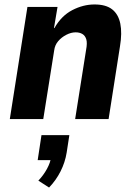

<svg xmlns="http://www.w3.org/2000/svg" viewBox="-20 -534 610 861"><path d="M24 0 103 -503H238L222 -408H224Q255 -463 304 -488.5Q353 -514 404 -514Q455 -514 483 -492Q511 -470 519.5 -428Q528 -386 518 -326L467 0H317L366 -310Q372 -341 367 -357.5Q362 -374 349.5 -381.5Q337 -389 319 -389Q299 -389 277.5 -378Q256 -367 241 -349.5Q226 -332 223 -308L174 0ZM200 307 152 276Q175 252 190.5 223.5Q206 195 209 171L230 184H149L166 72H291L279 150Q272 194 251.5 234.5Q231 275 200 307Z"/></svg>

Font: Nunito Sans 7pt Condensed ExtraBold
Style: Italic
Weight: 800
Width: 3
Italic angle: -9°
Designer: Vernon Adams
Foundry: Vernon Adams
Version: Version 3.101;gftools[0.9.27]